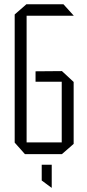

<svg xmlns="http://www.w3.org/2000/svg" viewBox="-20 -724 407 902"><path d="M105 -650V-704H278L326 -651V-650ZM97 0 49 -54V-55H270V0ZM49 -55V-656L104 -704H105V-55ZM147 -340V-389L270 -390V-340ZM270 0V-390H271L326 -339V-48L271 0ZM222 158 176 124V50H223V158Z"/></svg>

Font: Foldit Light
Style: Regular
Weight: 300
Version: Version 1.003